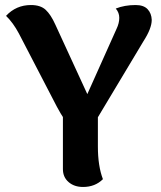

<svg xmlns="http://www.w3.org/2000/svg" viewBox="-20 -728 640 763"><path d="M550 -564 369 -262V-146Q369 -68 389 -16Q358 15 310 15Q275 15 252.5 -4.5Q230 -24 230 -56V-263Q224 -271 206 -304L55 -595Q32 -638 4 -665Q44 -708 103 -708Q141 -708 161.5 -689Q182 -670 200 -630L327 -354L443 -613Q454 -636 454 -657Q454 -678 440 -694Q475 -708 519 -708Q551 -708 566.5 -691.5Q582 -675 583 -649Q583 -615 550 -564Z"/></svg>

Font: Arima Koshi Bold
Style: Regular
Weight: 700
Designer: Joana Correia and Natanael Gama
Foundry: NDISCOVER
Version: Version 1.019;PS 001.019;hotconv 1.0.88;makeotf.lib2.5.64775